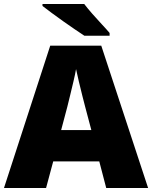

<svg xmlns="http://www.w3.org/2000/svg" viewBox="-20 -1040 766 967"><path d="M515 -93 480 -227H248L212 -93H0L233 -810H490L726 -93ZM409 -502Q404 -521 395 -556.5Q386 -592 377 -630Q368 -668 363 -692Q359 -668 350.5 -632Q342 -596 333.5 -561Q325 -526 319 -502L288 -385H440ZM404 -1020Q421 -998 444.5 -971Q468 -944 492 -918.5Q516 -893 532 -874V-860H405Q385 -873 356.5 -892.5Q328 -912 297.5 -933.5Q267 -955 239.5 -975.5Q212 -996 194 -1010V-1020Z"/></svg>

Font: Noto Sans Kannada UI Black
Style: Regular
Weight: 900
Designer: Jelle Bosma - Monotype Design Team
Foundry: Monotype Imaging Inc.
Version: Version 2.005; ttfautohint (v1.8.4.7-5d5b)